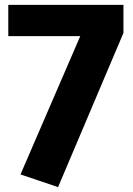

<svg xmlns="http://www.w3.org/2000/svg" viewBox="-20 -750 545 787"><path d="M486 -730H14V-602H309L64 -35L218 17L486 -615Z"/></svg>

Font: Glow Sans SC Normal ExtraBold
Style: Regular
Weight: 800
Designer: Ryoko NISHIZUKA (kana, bopomofo & ideographs); Paul D. Hunt (Latin, Greek & Cyrillic); Sandoll Communications, Soo-young
Version: Version 0.93